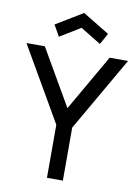

<svg xmlns="http://www.w3.org/2000/svg" viewBox="-104 -1048 806 1115"><g transform="rotate(10 299.5 -490.0)"><path d="M179.2 -818.8 141.7 -884.4 300 -980.2 457.3 -884.4 420.8 -818.8 300 -892.7ZM490.6 -750 300 -418.8 108.3 -750H0L253.1 -312.5V0H346.9V-312.5L599 -750Z"/></g></svg>

Font: Manrope3 Medium
Style: Regular
Weight: 500
Width: 4
Designer: Mikhail Sharanda
Foundry: Mikhail Sharanda
Version: Version 3.000;PS 003.000;hotconv 1.0.88;makeotf.lib2.5.64775